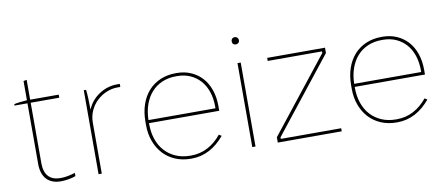

<svg xmlns="http://www.w3.org/2000/svg" viewBox="-63 -923 2724 1171"><g transform="rotate(-10 1299.0 -337.0)"><path d="M234 3Q257 3 282.5 -1.5Q308 -6 326 -13V-33Q316 -30 304.5 -27Q293 -24 281 -21.5Q269 -19 257 -18Q245 -17 235 -17Q186 -17 160.5 -44.5Q135 -72 135 -126V-501H312V-520H135V-643L115 -639V-520Q95 -519 71 -516Q47 -513 35 -510V-501H115V-125Q115 -94 123 -70Q131 -46 146 -30Q161 -14 183 -5.5Q205 3 234 3Z M467 0H487V-315Q487 -356 503 -390.5Q519 -425 545.5 -449.5Q572 -474 605 -487.5Q638 -501 671 -501Q673 -501 680.5 -501Q688 -501 690 -501V-520H674Q613 -520 561.5 -486Q510 -452 487 -396Q487 -432 485.5 -466Q484 -500 481 -520H467Z M1039 5H1043Q1073 5 1101 -2Q1129 -9 1154.5 -22.5Q1180 -36 1203 -55.5Q1226 -75 1247 -100L1231 -110Q1194 -64 1146.5 -39Q1099 -14 1044 -14H1038Q989 -14 949.5 -31Q910 -48 882 -78.5Q854 -109 839 -152Q824 -195 824 -247V-253H1259V-283Q1259 -337 1243.5 -382Q1228 -427 1199.5 -458.5Q1171 -490 1131 -507.5Q1091 -525 1042 -525H1038Q985 -525 941.5 -506.5Q898 -488 867.5 -454Q837 -420 820.5 -372Q804 -324 804 -265V-245Q804 -190 821 -144Q838 -98 868.5 -65Q899 -32 942.5 -13.5Q986 5 1039 5ZM824 -272Q825 -325 840.5 -368.5Q856 -412 883.5 -442.5Q911 -473 949.5 -489.5Q988 -506 1036 -506H1042Q1087 -506 1123 -490Q1159 -474 1185 -445Q1211 -416 1225 -374.5Q1239 -333 1239 -283V-272Z M1419 0H1439V-520H1419ZM1430 -634Q1439 -634 1445.5 -640Q1452 -646 1452 -657Q1452 -666 1445.5 -672.5Q1439 -679 1430 -679Q1419 -679 1413 -672.5Q1407 -666 1407 -657Q1407 -646 1413 -640Q1419 -634 1430 -634Z M1577 0H1973V-19H1599V-29L1961 -487V-520H1603V-501H1939V-491L1577 -33Z M2313 5H2317Q2347 5 2375 -2Q2403 -9 2428.5 -22.5Q2454 -36 2477 -55.5Q2500 -75 2521 -100L2505 -110Q2468 -64 2420.5 -39Q2373 -14 2318 -14H2312Q2263 -14 2223.5 -31Q2184 -48 2156 -78.5Q2128 -109 2113 -152Q2098 -195 2098 -247V-253H2533V-283Q2533 -337 2517.5 -382Q2502 -427 2473.5 -458.5Q2445 -490 2405 -507.5Q2365 -525 2316 -525H2312Q2259 -525 2215.5 -506.5Q2172 -488 2141.5 -454Q2111 -420 2094.5 -372Q2078 -324 2078 -265V-245Q2078 -190 2095 -144Q2112 -98 2142.5 -65Q2173 -32 2216.5 -13.5Q2260 5 2313 5ZM2098 -272Q2099 -325 2114.5 -368.5Q2130 -412 2157.5 -442.5Q2185 -473 2223.5 -489.5Q2262 -506 2310 -506H2316Q2361 -506 2397 -490Q2433 -474 2459 -445Q2485 -416 2499 -374.5Q2513 -333 2513 -283V-272Z"/></g></svg>

Font: Fixel Variable
Style: Regular
Weight: 100
Width: 3
Designer: AlfaBravo + MacPaw
Foundry: Kyrylo Tkachov, Marchela Mozhyna, Serhii Makarenko, Maria Weinstein, Zakhar Kryvoshyya
Version: Version 1.211